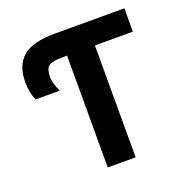

<svg xmlns="http://www.w3.org/2000/svg" viewBox="-130 -855 958 980"><g transform="rotate(-20 349.0 -365.0)"><path d="M291 -605.5H269.5Q208 -605.5 189.9 -590.3Q171.9 -575.2 171.9 -531.2Q171.9 -496.1 195.3 -450.2H63.5Q43.9 -498 43.9 -547.9Q43.9 -642.6 97.2 -687.5Q150.4 -732.4 270.5 -732.4H648.4V-605.5H442.4V2H291Z"/></g></svg>

Font: Gen Shin Gothic Bold
Style: Bold
Weight: 700
Designer: [Source Han Sans]
Ryoko NISHIZUKA  (kana & ideographs); Paul D. Hunt (Latin, Greek & Cyrillic); Wenlong ZHANG  (bopomofo
Version: Version 1.002.20150607